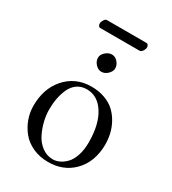

<svg xmlns="http://www.w3.org/2000/svg" viewBox="-183 -838 847 945"><g transform="rotate(30 241.0 -365.0)"><path d="M196.8 -558.1Q196.8 -575.7 213.6 -590.8Q230.5 -606 249 -606Q268.6 -606 282.7 -589.6Q296.9 -573.2 296.9 -554.2Q296.9 -537.6 281 -521.7Q265.1 -505.9 245.1 -505.9Q227.1 -505.9 211.9 -522.2Q196.8 -538.6 196.8 -558.1ZM40 -194.8Q40 -290.5 92.8 -352.1Q149.9 -418.9 242.2 -418.9Q284.2 -418.9 318.8 -406Q353.5 -393.1 375.7 -371.8Q397.9 -350.6 413.3 -322.3Q428.7 -293.9 435.3 -264.4Q441.9 -234.9 441.9 -204.1Q441.9 -158.2 426.8 -116.2Q411.1 -74.2 379.9 -43.9Q324.7 9.8 240.2 9.8Q191.9 9.8 152.6 -8.3Q113.3 -26.4 89.4 -56.2Q65.4 -85.9 52.7 -121.6Q40 -157.2 40 -194.8ZM228 -396Q197.3 -396 174.6 -380.1Q151.9 -364.3 139.6 -337.2Q127.4 -310.1 121.8 -280.3Q116.2 -250.5 116.2 -216.8Q116.2 -187 124 -153.6Q131.8 -120.1 147.5 -87.9Q163.1 -55.7 190.9 -34.4Q218.8 -13.2 253.9 -13.2Q272 -13.2 290.5 -21.7Q309.1 -30.3 326.7 -48.1Q344.2 -65.9 355.2 -98.6Q366.2 -131.3 366.2 -173.8Q366.2 -275.9 328.1 -335.9Q290 -396 228 -396ZM356.9 -689.9H132.8Q127 -689.9 123.5 -695.8Q120.1 -701.7 120.1 -708Q120.1 -717.8 127.2 -729Q134.3 -740.2 142.1 -740.2H367.2Q373.5 -740.2 377.2 -734.6Q380.9 -729 380.9 -723.1Q380.9 -712.9 373.5 -701.4Q366.2 -689.9 356.9 -689.9Z"/></g></svg>

Font: Linux Libertine Display G
Style: Regular
Weight: 400
Designer: Philipp H. Poll
Foundry: Philipp H. Poll
Version: Version 5.0.9